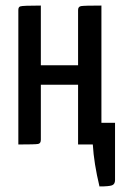

<svg xmlns="http://www.w3.org/2000/svg" viewBox="-20 -520 446 691"><path d="M345 -78H394V128Q394 143 383 147Q372 151 338 151Q318 68 314 0H297H261V-215H127V-17Q127 -4 117.5 -2Q108 0 46 0V-484Q46 -495 53 -497Q61 -500 127 -500V-285H261V-484Q261 -496 271.5 -498Q282 -500 345 -500Z"/></svg>

Font: Yanone Kaffeesatz
Style: Regular
Weight: 400
Designer: Yanone (Cyrillic: Daniel Pouzeot)
Foundry: Yanone
Version: Version 1.003;PS 001.003;hotconv 1.0.88;makeotf.lib2.5.64775